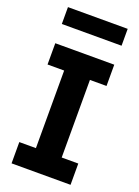

<svg xmlns="http://www.w3.org/2000/svg" viewBox="-169 -985 764 1056"><g transform="rotate(20 213.0 -457.0)"><path d="M40.5 0V-124.5H137.7V-578.6H40.5V-703.1H385.7V-578.6H288.6V-124.5H385.7V0ZM38.1 -814.9V-913.6H387.7V-814.9Z"/></g></svg>

Font: Schibsted Grotesk
Style: Bold
Weight: 700
Designer: Bakken & Baeck AS, Henrik Kongsvoll
Foundry: Schibsted ASA
Version: Version 1.100;gftools[0.9.25]